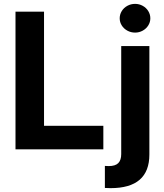

<svg xmlns="http://www.w3.org/2000/svg" viewBox="-20 -767 843 986"><path d="M59.6 -707H206.1V-121.1H510.7V0H59.6ZM747.1 -530.3V26.4Q747.1 199.2 547.9 199.2L518.6 198.2V85L538.1 85.9Q572.3 85.9 587.4 70.6Q602.5 55.2 602.5 24.4V-530.3ZM594.7 -672.9Q594.7 -692.9 605.2 -710Q615.7 -727.1 634 -737.1Q652.3 -747.1 673.8 -747.1Q694.8 -747.1 712.9 -737.1Q731 -727.1 741.5 -710Q752 -692.9 752 -672.9Q752 -653.3 741.5 -636.5Q731 -619.6 712.9 -609.6Q694.8 -599.6 673.8 -599.6Q652.3 -599.6 634 -609.6Q615.7 -619.6 605.2 -636.5Q594.7 -653.3 594.7 -672.9Z"/></svg>

Font: Pretendard
Style: Bold
Weight: 700
Designer: Base glyphs from Inter by Rasmus Andersson; Hangeul glyphs from Noto Sans CJK(Source Han Sans) by Jang Soo-young and Kan
Foundry: Kil Hyung-jin
Version: Version 1.309